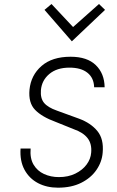

<svg xmlns="http://www.w3.org/2000/svg" viewBox="-20 -904 568 934"><path d="M262 9Q207.5 9 165 -13.2Q122.5 -35.5 99.2 -78.2Q76 -121 80 -181.5H129Q125 -134 143.2 -103.2Q161.5 -72.5 194.2 -57.5Q227 -42.5 266.5 -42.5Q312 -42.5 346.5 -59.5Q381 -76.5 401 -103.2Q421 -130 423.5 -161Q427.5 -204.5 406 -232Q384.5 -259.5 340 -275L252 -310.5Q183.5 -335.5 150.5 -369.8Q117.5 -404 123.5 -468Q130.5 -538 182 -583Q233.5 -628 323.5 -628Q404 -628 446 -587.2Q488 -546.5 489 -479.5H438Q436.5 -525.5 405.2 -550.2Q374 -575 318 -575Q256.5 -575 219.8 -544Q183 -513 179 -465Q176 -426 194.2 -403.8Q212.5 -381.5 256.5 -366L365 -326.5Q421.5 -305.5 453.5 -266.8Q485.5 -228 479.5 -161.5Q476 -116.5 449.2 -77.5Q422.5 -38.5 375.2 -14.8Q328 9 262 9ZM461.5 -884.5 491 -856 329.5 -703 196.5 -856 230.5 -884.5 335.5 -772.5Z"/></svg>

Font: Karla Light
Style: Italic
Weight: 300
Italic angle: -8°
Designer: Jonathan Pinhorn
Version: Version 2.004;gftools[0.9.33]